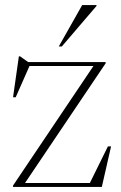

<svg xmlns="http://www.w3.org/2000/svg" viewBox="-20 -738 476 758"><path d="M31.5 0V-5.5L356 -488L372 -477.5H68.5L99.5 -484.5L42 -354H31.5L54.5 -515.5H59.5L91 -493H397V-488L72 -5.5L54 -15.5H347.5L333 -12L406 -160H418.5L382 0ZM212 -554.5 304.5 -718H361V-714.5L224 -554.5Z"/></svg>

Font: Newsreader 60pt ExtraLight
Style: Regular
Weight: 250
Designer: Hugues Gentile
Foundry: Production Type
Version: Version 1.003